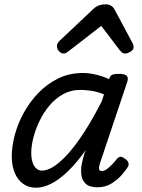

<svg xmlns="http://www.w3.org/2000/svg" viewBox="-20 -860 663 897"><path d="M148 17Q114 17 88.5 -1Q63 -19 49 -52Q35 -85 35 -130Q35 -176 49 -229Q63 -282 91 -333Q119 -384 159.5 -426Q200 -468 252 -493.5Q304 -519 368 -519Q396 -519 428 -511.5Q460 -504 490 -490L491 -494Q496 -508 506 -511.5Q516 -515 533 -515Q564 -515 572.5 -505.5Q581 -496 574 -476L449 -103Q443 -85 442.5 -76Q442 -67 446 -64Q450 -61 455 -61Q465 -61 475.5 -67.5Q486 -74 498.5 -86.5Q511 -99 525 -116Q533 -126 541 -127.5Q549 -129 560 -121Q576 -111 579.5 -101Q583 -91 578 -81Q569 -66 549 -43Q529 -20 500.5 -2.5Q472 15 435 15Q398 15 380.5 -1.5Q363 -18 360 -43Q357 -68 362.5 -96Q368 -124 376 -148Q378 -150 378.5 -152.5Q379 -155 380 -158Q338 -99 297.5 -60Q257 -21 219.5 -2Q182 17 148 17ZM126 -146Q126 -121 132 -102Q138 -83 149.5 -73Q161 -63 176 -63Q211 -63 256 -100.5Q301 -138 351.5 -210Q402 -282 455 -386L466 -419Q434 -432 405.5 -436Q377 -440 354 -440Q311 -440 275 -420Q239 -400 211.5 -367.5Q184 -335 165 -295.5Q146 -256 136 -217Q126 -178 126 -146ZM278 -610Q265 -610 255.5 -621Q246 -632 246 -644Q246 -653 250 -659Q254 -665 258 -669L416 -818Q430 -831 444 -835.5Q458 -840 474 -840Q487 -840 498.5 -833.5Q510 -827 516 -814L598 -661Q602 -654 603 -649Q604 -644 604 -639Q604 -627 589.5 -618.5Q575 -610 565 -610Q555 -610 549.5 -615Q544 -620 539 -626L453 -739L306 -625Q300 -621 293 -615.5Q286 -610 278 -610Z"/></svg>

Font: Playwrite CA
Style: Regular
Weight: 400
Designer: Veronika Burian, José Scaglione
Foundry: TypeTogether
Version: Version 1.002